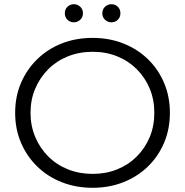

<svg xmlns="http://www.w3.org/2000/svg" viewBox="-20 -886 879 912"><path d="M125 -350Q125 -288 147.5 -235Q170 -182 209.5 -142.5Q249 -103 303 -81.5Q357 -60 420 -60Q483 -60 536.5 -81.5Q590 -103 629.5 -142.5Q669 -182 691 -234.5Q713 -287 713 -350Q713 -413 691 -465.5Q669 -518 629.5 -557.5Q590 -597 536.5 -618.5Q483 -640 420 -640Q357 -640 303 -618.5Q249 -597 209.5 -557.5Q170 -518 147.5 -465.5Q125 -413 125 -350ZM420 -706Q499 -706 566 -679.5Q633 -653 682.5 -605Q732 -557 759.5 -492Q787 -427 787 -350Q787 -273 759.5 -208Q732 -143 682.5 -95Q633 -47 566 -20.5Q499 6 420 6Q341 6 273.5 -20.5Q206 -47 156.5 -95.5Q107 -144 79.5 -208.5Q52 -273 52 -350Q52 -427 79.5 -491.5Q107 -556 156.5 -604.5Q206 -653 273 -679.5Q340 -706 420 -706ZM331 -780Q313 -780 300.5 -792Q288 -804 288 -823Q288 -842 300.5 -854Q313 -866 331 -866Q348 -866 361 -854Q374 -842 374 -823Q374 -804 361 -792Q348 -780 331 -780ZM509 -780Q492 -780 479 -792Q466 -804 466 -823Q466 -842 479 -854Q492 -866 509 -866Q527 -866 539.5 -854Q552 -842 552 -823Q552 -804 539.5 -792Q527 -780 509 -780Z"/></svg>

Font: Modern
Style: Small
Weight: 400
Designer: Julieta Ulanovsky
Foundry: Julieta Ulanovsky
Version: Version 8.000